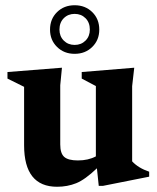

<svg xmlns="http://www.w3.org/2000/svg" viewBox="-20 -700 600 733"><path d="M210 -148.5Q210 -114.5 225.2 -101Q240.5 -87.5 277.5 -87.5Q317 -87.5 346 -103V-371.5L292 -400V-425L492.5 -441.5L484.5 -371V-84Q508 -58.5 549.5 -44.5V-25.5L373.5 9.5H357L350 -57.5Q304.5 -14 270.8 -0.5Q237 13 198 13Q72 13 72 -145.5V-368.5L8.5 -400V-425L216.5 -441.5L210 -374.5ZM265 -680Q305.5 -680 332.2 -653.8Q359 -627.5 359 -587Q359 -547 332.2 -520.8Q305.5 -494.5 265 -494.5Q224.5 -494.5 197.8 -520.8Q171 -547 171 -587Q171 -627.5 197.8 -653.8Q224.5 -680 265 -680ZM265 -528.5Q290 -528.5 306.5 -545Q323 -561.5 323 -587Q323 -614 306.5 -630.5Q290 -647 265 -647Q240 -647 223.5 -630.5Q207 -614 207 -587Q207 -561.5 223.5 -545Q240 -528.5 265 -528.5Z"/></svg>

Font: Newsreader Text
Style: Bold
Weight: 700
Designer: Hugues Gentile
Foundry: Production Type
Version: Version 1.001